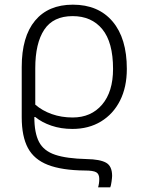

<svg xmlns="http://www.w3.org/2000/svg" viewBox="-20 -562 619 822"><path d="M400 240Q405 223 405 204Q405 183 392 175.5Q379 168 343 168Q245 167 185.5 144Q126 121 99.5 71.5Q73 22 73 -60V-275Q73 -405 130 -473.5Q187 -542 292 -542Q401 -542 462 -470Q523 -398 523 -267Q523 -189 494 -131.5Q465 -74 412.5 -42Q360 -10 290 -10Q241 -10 200 -24Q159 -38 131 -61H127Q127 7 147 45.5Q167 84 216 100.5Q265 117 351 119Q408 120 434 134.5Q460 149 460 191Q460 198 457.5 216Q455 234 452 240ZM291 -59Q370 -59 417 -114Q464 -169 464 -267Q464 -381 418 -437Q372 -493 291 -493Q208 -493 169.5 -435Q131 -377 131 -270V-114Q161 -88 202 -73.5Q243 -59 291 -59Z"/></svg>

Font: Noto Sans Light
Style: Regular
Weight: 300
Designer: Monotype Design Team
Foundry: Monotype Imaging Inc.
Version: Version 2.007